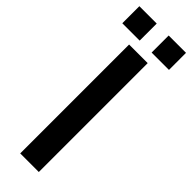

<svg xmlns="http://www.w3.org/2000/svg" viewBox="-325 -890 898 898"><g transform="rotate(45 124.5 -440.5)"><path d="M63 0V-720.2H186V0ZM-29.8 -768.1V-880.9H85V-768.1ZM164.1 -768.1V-880.9H278.8V-768.1Z"/></g></svg>

Font: Aspekta 550
Style: Regular
Weight: 550
Designer: Ivo Dolenc
Version: Version 2.000